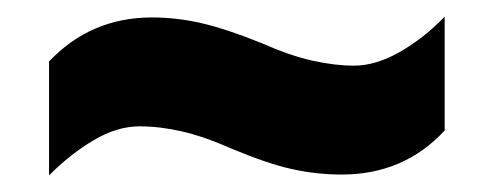

<svg xmlns="http://www.w3.org/2000/svg" viewBox="-20 -468 594 231"><path d="M259 -289Q225 -304 198.5 -310Q172 -316 148 -316Q121 -316 93 -299.5Q65 -283 39 -257V-394Q89 -447 163 -447Q193 -447 223 -440Q253 -433 295 -416Q329 -401 356 -395Q383 -389 406 -389Q432 -389 461 -405.5Q490 -422 515 -448V-311Q466 -258 391 -258Q361 -258 331.5 -264.5Q302 -271 259 -289Z"/></svg>

Font: Noto Sans Ethiopic SemiCondensed Black
Style: Regular
Weight: 900
Width: 4
Designer: Monotype Design Team
Foundry: Monotype Imaging Inc.
Version: Version 2.102; ttfautohint (v1.8.4.7-5d5b)